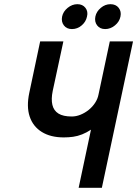

<svg xmlns="http://www.w3.org/2000/svg" viewBox="-20 -898 656 918"><path d="M350 -878Q325 -878 303.5 -860.5Q282 -843 277 -819Q272 -794 285.5 -776.5Q299 -759 324 -759Q350 -759 370.5 -776.5Q391 -794 396 -819Q402 -843 388.5 -860.5Q375 -878 350 -878ZM508 -878Q483 -878 462 -860.5Q441 -843 436 -819Q431 -794 444.5 -776.5Q458 -759 483 -759Q508 -759 529.5 -776.5Q551 -794 556 -819Q561 -843 547.5 -860.5Q534 -878 508 -878ZM616 -700H505L451 -446Q447 -425 434.5 -406Q422 -387 404 -372.5Q386 -358 365 -349.5Q344 -341 323 -341Q282 -341 259.5 -355Q237 -369 230.5 -396.5Q224 -424 232 -463L283 -700H172L120 -454Q106 -388 122 -340.5Q138 -293 180 -267Q222 -241 285 -241Q308 -241 329.5 -244Q351 -247 372.5 -255.5Q394 -264 415 -278L356 0H467Z"/></svg>

Font: Advent Pro
Style: Italic
Weight: 400
Italic angle: -12°
Designer: VivaRado, Andreas Kalpakidis
Foundry: VivaRado, Andreas Kalpakidis
Version: Version 3.000